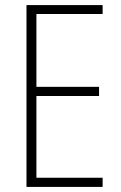

<svg xmlns="http://www.w3.org/2000/svg" viewBox="-20 -734 475 754"><path d="M383 0V-36H123V-357H369V-393H123V-679H383V-714H84V0Z"/></svg>

Font: Noto Sans Devanagari Condensed ExtraLight
Style: Regular
Weight: 200
Width: 3
Designer: Jelle Bosma - Monotype Design Team
Foundry: Monotype Imaging Inc.
Version: Version 2.004